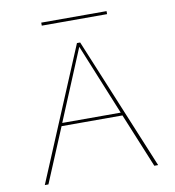

<svg xmlns="http://www.w3.org/2000/svg" viewBox="-86 -864 859 941"><g transform="rotate(-10 343.0 -393.5)"><path d="M495 -270H192L79 0H61L337 -658H353L625 0H606ZM489 -285 345 -638 198 -285ZM182 -787H507V-772H182Z"/></g></svg>

Font: Ysabeau Thin
Style: Regular
Weight: 200
Designer: Christian Thalmann (Catharsis Fonts)
Version: Version 0.003